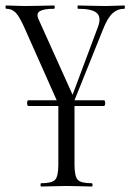

<svg xmlns="http://www.w3.org/2000/svg" viewBox="-23 -406 477 701"><path d="M431 -386Q433 -386 433 -380Q433 -374 431 -374Q406 -374 388 -357.5Q370 -341 354 -301L249 -40H356Q361 -40 361 -29.5Q361 -19 356 -19H249V194Q249 237 260.5 250Q272 263 312 263Q315 263 315 269Q315 275 312 275Q302 275 271 274Q240 273 220 273Q201 273 169.5 274Q138 275 127 275Q125 275 125 269Q125 263 127 263Q167 263 178.5 250Q190 237 190 194V-19H81Q76 -19 76 -29.5Q76 -40 81 -40H184L67 -303Q48 -346 34 -360Q20 -374 0 -374Q-3 -374 -3 -380Q-3 -386 0 -386Q9 -386 32 -385Q55 -384 69 -384Q94 -384 128 -385Q162 -386 174 -386Q177 -386 177 -380Q177 -374 174 -374Q138 -374 123 -365.5Q108 -357 118 -335L242 -60L334 -306Q348 -342 331 -358Q314 -374 262 -374Q260 -374 260 -380Q260 -386 262 -386Q276 -386 307 -385Q338 -384 363 -384Q378 -384 398 -385Q418 -386 431 -386Z"/></svg>

Font: Cormorant Infant
Style: Regular
Weight: 400
Designer: Christian Thalmann (Catharsis Fonts)
Version: Version 1.000;PS 002.000;hotconv 1.0.88;makeotf.lib2.5.64775